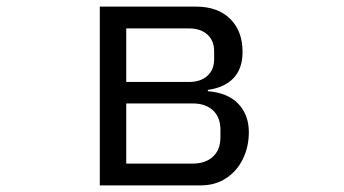

<svg xmlns="http://www.w3.org/2000/svg" viewBox="-20 -561 1040 581"><path d="M282 0V-541H573Q639 -541 676.5 -504Q714 -467 714 -404Q714 -354 687 -325Q660 -296 609 -289V-285Q670 -280 701.5 -246.5Q733 -213 733 -161Q733 -117 715 -80Q697 -43 664 -21.5Q631 0 587 0ZM552 -313Q587 -313 607.5 -331.5Q628 -350 628 -382V-406Q628 -438 607.5 -456.5Q587 -475 552 -475H362V-313ZM563 -66Q602 -66 624.5 -87Q647 -108 647 -145V-169Q647 -206 624.5 -227Q602 -248 563 -248H362V-66Z"/></svg>

Font: IBM Plex Sans JP
Style: Regular
Weight: 400
Designer: Mike Abbink; Paul van der Laan; Pieter van Rosmalen; Wujin Sim; Yejin Wi; Jinhee Kim; Boomi Park; Yona Kim; Kichan Ma
Foundry: Sandoll Inc.
Version: Version 1.000